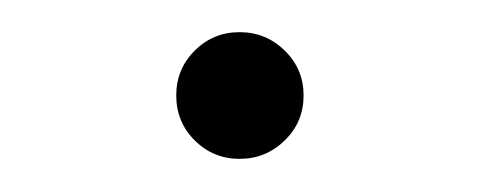

<svg xmlns="http://www.w3.org/2000/svg" viewBox="-20 -400 292 117"><path d="M126 -303.2Q109.9 -303.2 98.6 -314.5Q87.4 -325.7 87.4 -341.8Q87.4 -357.9 98.6 -369.1Q109.9 -380.4 126 -380.4Q142.1 -380.4 153.6 -369.1Q165 -357.9 165 -341.8Q165 -325.7 153.6 -314.5Q142.1 -303.2 126 -303.2Z"/></svg>

Font: Inter 20pt ExtraLight
Style: Regular
Weight: 250
Version: Version 4.001;git-66647c0bb